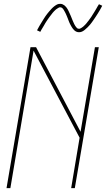

<svg xmlns="http://www.w3.org/2000/svg" viewBox="-20 -981 553 1001"><path d="M14 0 139 -735H168L400 -294L475 -735H495L370 0H351L395 -263L155 -717L34 0ZM392 -813Q385 -813 379 -815.5Q373 -818 368.5 -822Q364 -826 360.5 -830.5Q357 -835 354 -840Q351 -845 348 -850.5Q345 -856 342.5 -861.5Q340 -867 338 -872.5Q336 -878 333.5 -884.5Q331 -891 328.5 -897Q326 -903 323.5 -908.5Q321 -914 318.5 -918.5Q316 -923 312.5 -929Q309 -935 304.5 -939Q300 -943 294 -943Q289 -943 287 -941.5Q285 -940 281 -938Q277 -936 272 -932Q267 -928 261.5 -922Q256 -916 254 -913.5Q252 -911 249.5 -907.5Q247 -904 244.5 -901Q242 -898 239.5 -894.5Q237 -891 234 -887Q231 -883 228 -878.5Q225 -874 222 -869.5Q219 -865 216 -860Q213 -855 210 -849.5Q207 -844 203.5 -838.5Q200 -833 196.5 -827Q193 -821 190 -815L173 -823Q179 -835 185 -845Q191 -855 196.5 -864Q202 -873 207 -881Q212 -889 217 -896.5Q222 -904 227 -910Q232 -916 236.5 -921.5Q241 -927 248.5 -935Q256 -943 264 -949Q272 -955 278.5 -958Q285 -961 294 -961Q301 -961 306.5 -958.5Q312 -956 316.5 -952.5Q321 -949 325 -944Q329 -939 332 -934Q335 -929 337.5 -923.5Q340 -918 342.5 -912.5Q345 -907 347.5 -901.5Q350 -896 352.5 -889.5Q355 -883 357.5 -877Q360 -871 362.5 -865.5Q365 -860 367 -855.5Q369 -851 373 -845Q377 -839 381 -835Q385 -831 392 -831Q396 -831 398.5 -832.5Q401 -834 405 -836Q409 -838 413.5 -842Q418 -846 424 -852Q430 -858 432 -861Q434 -864 436.5 -867Q439 -870 441.5 -873Q444 -876 446.5 -880Q449 -884 452 -887.5Q455 -891 457.5 -895.5Q460 -900 463 -904.5Q466 -909 469 -914Q472 -919 475.5 -924.5Q479 -930 482 -935.5Q485 -941 488.5 -947Q492 -953 496 -959L513 -951Q507 -939 501 -929Q495 -919 489.5 -910Q484 -901 478.5 -893Q473 -885 468 -877.5Q463 -870 458.5 -864Q454 -858 449.5 -852.5Q445 -847 437 -839Q429 -831 421.5 -825Q414 -819 407 -816Q400 -813 392 -813Z"/></svg>

Font: iosevka_custom_sans_ss08 Thin
Style: Italic
Weight: 100
Italic angle: -10°
Designer: Belleve Invis
Foundry: Belleve Invis
Version: Version 10.3.0; ttfautohint (v1.8.3)